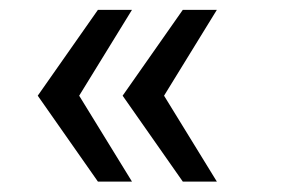

<svg xmlns="http://www.w3.org/2000/svg" viewBox="-20 -416 566 380"><path d="M341.8 -56.6 222.7 -226.6 341.8 -396.5H409.2L304.7 -226.6L409.2 -56.6ZM173.8 -56.6 54.7 -226.6 173.8 -396.5H241.2L136.7 -226.6L241.2 -56.6Z"/></svg>

Font: Namkio Khamti
Style: Regular
Weight: 400
Designer: Debbi Hosken
Foundry: SIL International
Version: Version 3.917